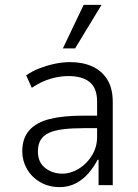

<svg xmlns="http://www.w3.org/2000/svg" viewBox="-20 -757 565 785"><path d="M224 8Q179 8 144 -12.5Q109 -33 90 -66.5Q71 -100 71 -138Q71 -192 100 -224.5Q129 -257 183.5 -270.5Q238 -284 315 -284H388V-233H321Q273 -233 237.5 -228.5Q202 -224 179.5 -213.5Q157 -203 146 -184.5Q135 -166 135 -138Q135 -93 165 -70Q195 -47 235 -47Q269 -47 302 -67Q335 -87 356 -121.5Q377 -156 377 -197V-342Q377 -396 347 -421Q317 -446 260 -446Q224 -446 186.5 -435Q149 -424 110 -398L87 -449Q113 -467 143.5 -478.5Q174 -490 205 -496.5Q236 -503 267 -503Q318 -503 357 -485.5Q396 -468 418.5 -432Q441 -396 441 -340V0H383V-104H379Q365 -76 343 -50Q321 -24 291 -8Q261 8 224 8ZM237 -559 322 -737H395L287 -559Z"/></svg>

Font: Nunito Sans 7pt Condensed Light
Style: Regular
Weight: 300
Width: 3
Designer: Vernon Adams
Foundry: Vernon Adams
Version: Version 3.101;gftools[0.9.27]